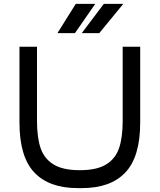

<svg xmlns="http://www.w3.org/2000/svg" viewBox="-20 -950 820 986"><path d="M401 16H379Q232 16 156 -64.5Q80 -145 80 -321V-710H170V-329Q170 -244 188.5 -189.5Q207 -135 255 -105.5Q303 -76 390 -76Q477 -76 525 -105.5Q573 -135 591.5 -189.5Q610 -244 610 -329V-710H700V-321Q700 -145 624 -64.5Q548 16 401 16ZM275 -780 369 -930H469L365 -780ZM400 -780 513 -930H613L490 -780Z"/></svg>

Font: Violet Sans
Style: Regular
Weight: 400
Designer: Calvin Waterman
Foundry: Violet Office
Version: Version 1.013